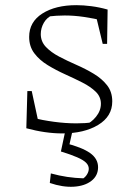

<svg xmlns="http://www.w3.org/2000/svg" viewBox="-20 -510 507 744"><path d="M221 7Q189 7 154 2Q119 -3 82 -13L99 -55Q145 -44 189.5 -38Q234 -32 276 -32Q293 -32 309.5 -33Q326 -34 342 -36L309 -26Q333 -34 352 -57.5Q371 -81 371 -108Q371 -135 351 -154.5Q331 -174 299.5 -190Q268 -206 232.5 -222Q197 -238 165 -257.5Q133 -277 113 -303.5Q93 -330 93 -367Q93 -425 144 -457.5Q195 -490 276 -490Q303 -490 334 -486Q365 -482 397 -473L385 -429Q342 -439 304.5 -444.5Q267 -450 231 -450Q215 -450 199 -449Q183 -448 165 -446L186 -453Q162 -443 150 -422Q138 -401 138 -378Q138 -349 158 -328Q178 -307 209.5 -290.5Q241 -274 276.5 -258.5Q312 -243 343.5 -224Q375 -205 395 -179.5Q415 -154 415 -117Q415 -59 360.5 -26Q306 7 221 7ZM82 -13 86 -157H103L134 -13ZM378 -340 346 -473H397L395 -340ZM173 199 177 162Q210 171 240.5 175.5Q271 180 303 181Q312 175 318 164.5Q324 154 324 144Q324 131 313.5 120.5Q303 110 279 99.5Q255 89 216 77L231 44Q298 61 329 83Q360 105 360 138Q360 171 334 191Q308 211 265.5 213.5Q223 216 173 199ZM235 -12H263L243 77H216Z"/></svg>

Font: Piazzolla Thin Thin
Style: Regular
Weight: 250
Version: Version 2.005